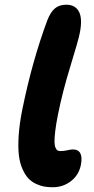

<svg xmlns="http://www.w3.org/2000/svg" viewBox="-20 -808 399 811"><path d="M203.1 -17.1Q184.1 -17.1 167.7 -19.8Q151.4 -22.5 132.8 -31Q114.3 -39.6 100.6 -53.7Q86.9 -67.9 75.4 -93Q64 -118.2 59.8 -151.6Q55.7 -185.1 58.8 -234.6Q62 -284.2 74.2 -345.2Q115.7 -549.8 180.2 -723.1Q193.8 -757.8 212.4 -772.9Q231 -788.1 259.8 -788.1Q298.3 -788.1 313.7 -758.3Q329.1 -728.5 316.9 -668Q311 -637.7 277.6 -529.1Q244.1 -420.4 225.1 -325.2Q216.8 -284.2 213.4 -255.1Q210 -226.1 210.2 -209.7Q210.4 -193.4 214.4 -184.3Q218.3 -175.3 223.1 -172.6Q228 -169.9 235.8 -169.9Q249 -169.9 264.6 -173.3Q280.3 -176.8 287.1 -176.8Q334 -176.8 321.8 -111.8Q313 -68.4 279.5 -42.7Q246.1 -17.1 203.1 -17.1Z"/></svg>

Font: Shantell Sans Bouncy
Style: Bold Italic
Weight: 700
Italic angle: -11.31°
Designer: Stephen Nixon, Anya Danilova, Shantell Martin
Foundry: Arrow Type
Version: Version 1.006;[9816181b4]